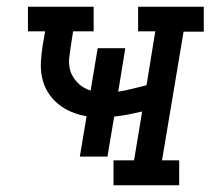

<svg xmlns="http://www.w3.org/2000/svg" viewBox="-20 -550 640 570"><path d="M317 0V-74H378L402 -219Q381 -214 360.5 -210Q340 -206 319 -204L299 -85H217L237 -205Q213 -209 191.5 -218Q170 -227 152 -242Q134 -257 122 -276.5Q110 -296 105 -319.5Q100 -343 101.5 -367.5Q103 -392 107 -417L114 -457H63V-530H258V-457H197L189 -405Q187 -391 185.5 -378Q184 -365 186 -352Q188 -339 193.5 -328Q199 -317 207.5 -307.5Q216 -298 226.5 -291.5Q237 -285 249 -281L270 -407H352L331 -278Q352 -281 373 -286.5Q394 -292 415 -297L441 -457H390V-530H585V-456H525L461 -74H512V0Z"/></svg>

Font: Iosevka Curly Slab ExObl
Style: Regular
Weight: 400
Width: 7
Italic angle: -9°
Monospace: yes
Designer: Belleve Invis
Foundry: Belleve Invis
Version: Version 11.1.0; ttfautohint (v1.8.3)